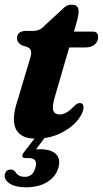

<svg xmlns="http://www.w3.org/2000/svg" viewBox="-23 -579 438 817"><path d="M94.5 -378.5 69.5 -386.5Q49.5 -397.5 49.5 -416.5Q49.5 -447.5 89.5 -447.5H117.5Q133.5 -447.5 145 -453Q156.5 -458.5 170 -473L241 -538.5Q249.5 -548 259.2 -553.5Q269 -559 282.5 -559Q311.5 -559 311.5 -531.5Q311.5 -523 309.2 -510.2Q307 -497.5 302 -480.5L291.5 -444.5H372Q394.5 -444.5 394.5 -421.5Q394.5 -401 379.2 -389Q364 -377 338.5 -377H271.5L210.5 -167.5Q197.5 -123.5 204 -107.8Q210.5 -92 231 -92Q259.5 -92 291.5 -126.5Q306 -141 316.5 -140.5Q335 -140 332 -117Q327 -88 299.5 -58.5Q272 -29 228 -9Q184 11 129 11Q66 11 45 -29Q24 -69 52 -153L101.5 -318.5Q111 -346 109.5 -358.8Q108 -371.5 94.5 -378.5ZM137.5 -7H178L130 56.5Q137.5 56 146.5 56Q194.5 56 215 76.5Q235.5 97 226 133Q215.5 171.5 179.2 194.8Q143 218 88 218Q42 218 18.2 202Q-5.5 186 -3 164.5Q2 143 21.5 142.5Q28.5 142 33.2 144.8Q38 147.5 42 152Q54 173.5 83 173.5Q118 173.5 128.5 131.5Q138.5 93.5 97.5 93.5H84.5Q73 93.5 72 86.5Q71 79.5 79 68.5Z"/></svg>

Font: Fraunces 72pt S050
Style: Bold Italic
Weight: 700
Italic angle: -16°
Version: Version 1.000; ttfautohint (v1.8.3)